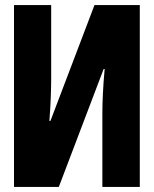

<svg xmlns="http://www.w3.org/2000/svg" viewBox="-20 -734 603 754"><path d="M35 0V-714H181V-428Q181 -395 179.5 -354Q178 -313 174 -259H178L351 -714H529V0H382V-290Q382 -321 384 -364.5Q386 -408 391 -463H387L211 0Z"/></svg>

Font: Noto Sans Mono SemiCondensed Black
Style: Regular
Weight: 900
Width: 4
Designer: Monotype Design Team
Foundry: Monotype Imaging Inc.
Version: Version 2.014; ttfautohint (v1.8.4.7-5d5b)